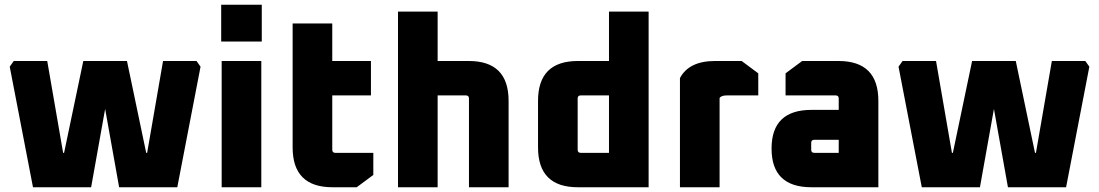

<svg xmlns="http://www.w3.org/2000/svg" viewBox="-20 -789 4631 809"><path d="M21 -508 38 -532H179L246 -145H250L331 -532H515L596 -145H600L667 -532H808L825 -508L727 0H482L423 -330L364 0H119Z M912 -614V-769H1083V-614ZM914 0V-532H1081V0Z M1213 -168V-690H1380V-532H1543V-387H1380V-158Q1380 -145 1393 -145H1553V-52L1483 0H1381Q1213 0 1213 -168Z M1657 0V-740H1824V-532H1955Q2123 -532 2123 -364V0H1956V-374Q1956 -387 1943 -387H1824V0Z M2247 -168V-364Q2247 -532 2415 -532H2546V-740H2713V0H2415Q2247 0 2247 -168ZM2414 -158Q2414 -145 2427 -145H2546V-387H2427Q2414 -387 2414 -374Z M2845 0V-460Q2883 -532 2993 -532H3105L3175 -480V-387H3043Q3019 -387 3012 -376V0Z M3399 0Q3231 0 3231 -163Q3231 -326 3399 -326H3514V-374Q3514 -387 3501 -387H3290V-480L3360 -532H3513Q3681 -532 3681 -364V0ZM3398 -158Q3398 -145 3411 -145H3514V-200H3411Q3398 -200 3398 -187Z M3766 -508 3783 -532H3924L3991 -145H3995L4076 -532H4260L4341 -145H4345L4412 -532H4553L4570 -508L4472 0H4227L4168 -330L4109 0H3864Z"/></svg>

Font: Oxanium ExtraBold
Style: Regular
Weight: 800
Designer: Severin Meyer
Version: Version 2.000